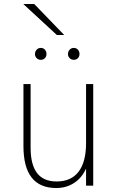

<svg xmlns="http://www.w3.org/2000/svg" viewBox="-20 -934 592 966"><path d="M263 12Q180.5 12 139.2 -40.8Q98 -93.5 98 -199V-511H134V-191Q134 -105.5 166.5 -63.2Q199 -21 265 -21Q338 -21 375.5 -70.2Q413 -119.5 413 -214V-511H449V0H413V-86Q392 -39 352.8 -13.5Q313.5 12 263 12ZM351 -633Q339 -633 330.5 -641.5Q322 -650 322 -662Q322 -675 330.5 -684Q339 -693 351 -693Q364 -693 372 -684Q380 -675 380 -662Q380 -650 372 -641.5Q364 -633 351 -633ZM185 -633Q173 -633 164.5 -641.5Q156 -650 156 -662Q156 -675 164.5 -684Q173 -693 185 -693Q198 -693 206 -684Q214 -675 214 -662Q214 -650 206 -641.5Q198 -633 185 -633ZM266 -758 97 -914H152L303 -758Z"/></svg>

Font: Overpass Thin
Style: Regular
Weight: 250
Designer: Delve Withrington, Dave Bailey, Thomas Jockin
Foundry: Delve Fonts LLC
Version: Version 4.000